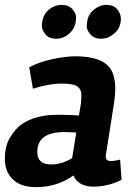

<svg xmlns="http://www.w3.org/2000/svg" viewBox="-27 -755 554 788"><path d="M472 -17Q416 11 355.5 11Q295 11 274 -35Q209 13 120 13Q52 13 19 -26Q-7 -56 -7 -102Q-7 -157 15 -192Q37 -227 58.5 -242.5Q80 -258 107 -268Q151 -284 206 -284Q261 -284 297 -281L305 -330Q307 -346 307 -366.5Q307 -387 291.5 -399.5Q276 -412 225.5 -412Q175 -412 108 -391L93 -479Q134 -501 189 -512.5Q244 -524 282 -524Q384 -524 421 -480Q446 -450 446 -390Q446 -364 441 -332L408 -122Q407 -117 407 -113Q407 -94 428 -94Q442 -94 466 -100ZM237 -213Q126 -213 126 -131Q126 -80 183 -80Q226 -80 269 -106L286 -211Q258 -213 237 -213ZM284 -667Q280 -637 256.5 -616.5Q233 -596 203.5 -596Q174 -596 159.5 -614Q145 -632 145 -646Q145 -690 170.5 -712.5Q196 -735 225.5 -735Q255 -735 270 -717.5Q285 -700 285 -686.5Q285 -673 284 -667ZM469 -678Q469 -641 443 -618.5Q417 -596 388 -596Q359 -596 344 -614Q329 -632 329 -646Q329 -690 355 -712.5Q381 -735 410 -735Q439 -735 454 -717Q469 -699 469 -678Z"/></svg>

Font: Rambla
Style: Bold Italic
Weight: 700
Italic angle: -12°
Designer: Martin Sommaruga
Foundry: Martin Sommaruga
Version: Version 1.001